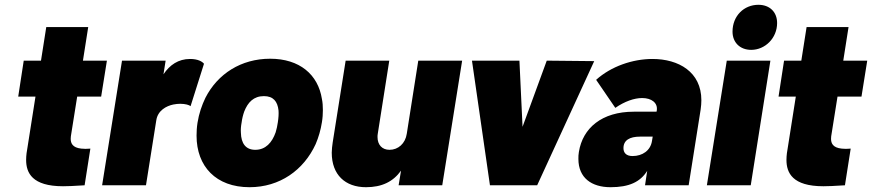

<svg xmlns="http://www.w3.org/2000/svg" viewBox="-20 -773 3638 801"><path d="M402 -370 426 -520H326L348 -660H173L151 -520H79L56 -370H128L95 -160C92 -144 89 -125 89 -106C89 -52 114 4 243 4C260 4 288 3 333 0L357 -153C350 -153 343 -152 337 -152C330 -152 325 -153 319 -153C282 -157 275 -176 275 -194C275 -201 276 -208 277 -213L302 -370Z M773 -527C724 -527 688 -502 662 -463L671 -520H489L406 0H589L632 -271C638 -312 674 -331 703 -337C713 -339 723 -340 732 -340C753 -340 770 -335 775 -330L831 -507C824 -516 806 -527 773 -527Z M1021 8C1147 8 1247 -63 1297 -172C1309 -200 1318 -231 1323 -263C1326 -281 1327 -298 1327 -314C1327 -330 1326 -346 1323 -360C1307 -462 1230 -528 1107 -528C986 -528 888 -465 837 -365C822 -334 810 -299 804 -261C801 -242 800 -224 800 -207C800 -79 881 8 1021 8ZM1045 -148C1005 -148 986 -175 985 -219C984 -232 985 -246 988 -262C990 -278 994 -294 999 -308C1014 -346 1038 -372 1081 -372C1120 -372 1138 -350 1142 -312C1143 -298 1142 -281 1139 -262C1137 -248 1134 -234 1130 -221C1115 -178 1088 -148 1045 -148Z M1725 -520 1677 -215C1671 -174 1641 -148 1605 -148C1574 -148 1555 -169 1555 -201C1555 -206 1555 -210 1556 -215L1604 -520H1422L1368 -179C1366 -164 1364 -150 1364 -136C1364 -44 1420 8 1507 8C1573 8 1620 -15 1653 -61L1643 0H1825L1908 -520Z M2261 -520 2160 -244 2147 -520H1949L2024 0H2221L2459 -518Z M2702 -527C2619 -527 2529 -496 2467 -440L2547 -323C2586 -350 2626 -364 2659 -364C2698 -364 2725 -344 2720 -312L2719 -307H2624C2491 -307 2411 -239 2395 -139C2393 -129 2393 -119 2393 -110C2393 -31 2448 8 2527 8C2605 8 2651 -14 2680 -60L2671 0H2853L2903 -316C2905 -330 2906 -343 2906 -355C2906 -473 2811 -527 2702 -527ZM2619 -122C2592 -122 2581 -136 2581 -155C2581 -188 2607 -203 2650 -203H2703L2700 -185C2694 -145 2660 -122 2619 -122Z M3114 -565C3172 -565 3222 -614 3222 -677C3222 -723 3191 -753 3144 -753C3084 -753 3036 -707 3036 -641C3036 -596 3067 -565 3114 -565ZM2929 0H3112L3194 -520H3012Z M3574 -370 3598 -520H3498L3520 -660H3345L3323 -520H3251L3228 -370H3300L3267 -160C3264 -144 3261 -125 3261 -106C3261 -52 3286 4 3415 4C3432 4 3460 3 3505 0L3529 -153C3522 -153 3515 -152 3509 -152C3502 -152 3497 -153 3491 -153C3454 -157 3447 -176 3447 -194C3447 -201 3448 -208 3449 -213L3474 -370Z"/></svg>

Font: Arthouse Owned Black
Style: Italic
Weight: 900
Italic angle: -10°
Designer: Jeremy Tribby
Foundry: Tribby Type
Version: Version 1.000;PS 001.000;hotconv 1.0.88;makeotf.lib2.5.64775